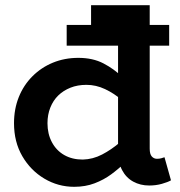

<svg xmlns="http://www.w3.org/2000/svg" viewBox="-20 -706 694 740"><path d="M266 14Q204 14 151 -17.5Q98 -49 66 -104Q34 -159 34 -231Q34 -286 52.5 -332Q71 -378 105 -412Q139 -446 184 -464.5Q229 -483 282 -483Q338 -483 379 -461.5Q420 -440 450.5 -410Q481 -380 503 -352V-265Q480 -294 450 -320Q420 -346 385 -362.5Q350 -379 313 -379Q279 -379 251.5 -368Q224 -357 204.5 -338Q185 -319 174 -291.5Q163 -264 163 -231Q163 -190 180 -158Q197 -126 227.5 -108.5Q258 -91 299 -91Q338 -92 373.5 -110.5Q409 -129 442 -157Q475 -185 502 -212V-120Q484 -101 460.5 -78Q437 -55 408.5 -34Q380 -13 344.5 0.5Q309 14 266 14ZM555 9Q521 9 493.5 -6Q466 -21 450.5 -50.5Q435 -80 435 -122V-686H557V-133Q557 -112 565 -103Q573 -94 585 -94Q594 -94 601.5 -96Q609 -98 614 -100L639 -11Q627 -4 604 2.5Q581 9 555 9ZM237 -530V-610H632V-530ZM331 -589V-686H544V-589Z"/></svg>

Font: BioRhyme ExtraBold
Style: Bold
Weight: 700
Version: Version 1.600;gftools[0.9.33]